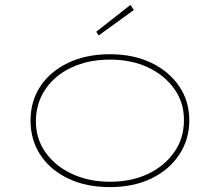

<svg xmlns="http://www.w3.org/2000/svg" viewBox="-20 -756 900 786"><path d="M430 10Q333 10 259.5 -25Q186 -60 145.5 -121.5Q105 -183 105 -263Q105 -342 145.5 -403Q186 -464 259.5 -499Q333 -534 430 -534Q526 -534 599 -499Q672 -464 713.5 -403Q755 -342 755 -263Q755 -185 713.5 -122.5Q672 -60 599 -25Q526 10 430 10ZM430 -12Q517 -12 584.5 -43.5Q652 -75 692.5 -132Q733 -189 733 -263Q734 -335 694 -391.5Q654 -448 586 -480Q518 -512 430 -512Q342 -512 273.5 -480Q205 -448 166.5 -391.5Q128 -335 127 -263Q126 -189 166 -132.5Q206 -76 275 -44Q344 -12 430 -12ZM384 -611 374 -626 514 -736 528 -715Z"/></svg>

Font: Lexend Peta Thin
Style: Regular
Weight: 250
Version: Version 1.007